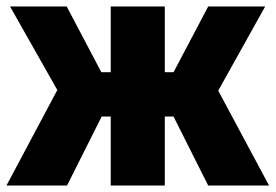

<svg xmlns="http://www.w3.org/2000/svg" viewBox="-23 -573 851 593"><path d="M-3 0H184L291 -213H319V0H486V-213H513L620 0H808L651 -293L796 -553H620L513 -350H486V-553H319V-350H290L183 -553H8L154 -295Z"/></svg>

Font: Noto Sans Condensed Black
Style: Regular
Weight: 900
Width: 3
Designer: Monotype Design Team
Foundry: Monotype Imaging Inc.
Version: Version 2.013